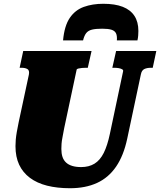

<svg xmlns="http://www.w3.org/2000/svg" viewBox="-20 -980 848 1017"><path d="M527 -960Q470 -960 424 -943.5Q378 -927 349.5 -885Q321 -843 314 -766H420Q426 -791 436.5 -804.5Q447 -818 467 -823Q487 -828 521 -828Q553 -828 570.5 -822.5Q588 -817 594.5 -803.5Q601 -790 599 -766H708Q711 -779 712 -792Q713 -805 713 -816Q713 -864 692 -896Q671 -928 630 -944Q589 -960 527 -960ZM320 -301Q315 -273 311 -253Q307 -233 306 -218.5Q305 -204 305 -191Q305 -167 311 -149Q317 -131 330 -119Q343 -107 363 -101Q383 -95 410 -95Q451 -95 480.5 -113Q510 -131 529.5 -170Q549 -209 562 -271L632 -602Q634 -609 627 -613Q620 -617 609 -619Q598 -621 586 -621H575L595 -710H808L789 -621H779Q758 -621 744 -614Q730 -607 726 -585L654 -246Q635 -156 595 -97.5Q555 -39 494 -11Q433 17 351 17Q283 17 229.5 3.5Q176 -10 138.5 -38Q101 -66 81.5 -107.5Q62 -149 62 -206Q62 -223 63.5 -240.5Q65 -258 69 -281Q73 -304 79 -333L133 -585Q137 -607 125.5 -614Q114 -621 94 -621H84L103 -710H465L445 -621H434Q425 -621 414 -620Q403 -619 395 -617Q387 -615 386 -611Z"/></svg>

Font: Roboto Serif 20pt Black
Style: Italic
Weight: 900
Italic angle: -10°
Version: Version 1.008